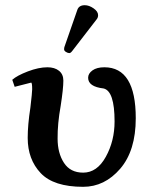

<svg xmlns="http://www.w3.org/2000/svg" viewBox="-20 -702 570 734"><path d="M304.2 -682.1Q320.3 -682.1 337.6 -670.2Q355 -658.2 355 -644Q355 -635.3 350.1 -628.9L255.9 -506.8Q250 -499 245.1 -499Q239.3 -499 232.2 -503.4Q225.1 -507.8 225.1 -513.2Q225.1 -519 226.1 -522L275.9 -665Q282.2 -682.1 304.2 -682.1ZM499 -250Q499 -126 439.5 -56.9Q379.9 12.2 297.9 12.2Q185.1 12.2 135.5 -40.3Q85.9 -92.8 85.9 -174.8Q85.9 -224.6 96.2 -291Q103 -349.1 103 -360.8Q103 -385.7 99.1 -386.2L36.1 -370.1L26.9 -397Q44.9 -413.1 86.4 -429Q127.9 -444.8 161.1 -444.8Q189 -444.8 205.6 -431.4Q222.2 -418 222.2 -394Q222.2 -363.3 211.9 -296.9Q199.7 -229 200.2 -171.9Q200.2 -116.7 224.6 -79.3Q249 -42 297.9 -42Q351.1 -42 384.5 -102.5Q418 -163.1 418 -237.8Q418 -354 376 -363.8Q316.9 -370.6 316.9 -404.8Q316.9 -420.9 333.5 -432.9Q350.1 -444.8 378.9 -444.8Q499 -444.8 499 -250Z"/></svg>

Font: Linux Libertine
Style: Semibold
Weight: 600
Designer: Philipp H. Poll
Foundry: Philipp H. Poll
Version: Version 5.1.2 ; ttfautohint (v0.9)